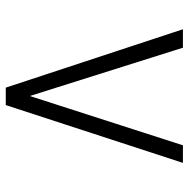

<svg xmlns="http://www.w3.org/2000/svg" viewBox="-14 -774 654 666"><g transform="rotate(-90 313.0 -441.0)"><path d="M342 -748 544.5 -133.5H480.5L313 -664.5L142 -133.5H81L281.5 -748Z"/></g></svg>

Font: Merriweather 96pt
Style: Regular
Weight: 400
Version: Version 2.100